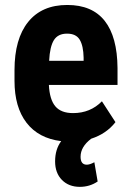

<svg xmlns="http://www.w3.org/2000/svg" viewBox="-20 -558 519 769"><path d="M442.4 -68.8Q406.7 -22.5 345.2 -2.4Q302.7 29.8 302.7 69.8Q302.7 101.6 327.6 101.6Q339.8 101.6 357.9 91.8L371.1 168.9Q339.4 190.4 299.8 190.4Q255.4 190.4 228 162.6Q200.7 134.8 200.7 88.4Q200.7 40 225.1 7.3Q134.3 -3.9 86.2 -66.4Q38.1 -128.9 38.1 -233.9V-277.3Q38.1 -402.3 92.8 -470.2Q147.5 -538.1 249.5 -538.1Q349.1 -538.1 399.4 -474.4Q449.7 -410.6 450.7 -285.6V-217.8H175.8Q178.7 -159.2 201.7 -132.1Q224.6 -105 272.5 -105Q341.8 -105 388.2 -152.3ZM176.8 -314.5H314.9V-327.1Q314 -374.5 299.3 -398.9Q284.7 -423.3 248.5 -423.3Q212.4 -423.3 196 -397.5Q179.7 -371.6 176.8 -314.5Z"/></svg>

Font: Roboto Condensed
Style: Bold
Weight: 700
Designer: Google
Version: Version 2.134; 2016